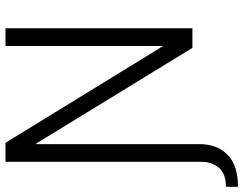

<svg xmlns="http://www.w3.org/2000/svg" viewBox="-124 -622 907 716"><g transform="rotate(-90 330.0 -263.5)"><path d="M85 -697H156L517 -109V-697H583V0H510L151 -586V27Q151 92 111.5 131Q72 170 -8 170V125Q41 125 63 98.5Q85 72 85 34V0Z"/></g></svg>

Font: Hanken Grotesk Light
Style: Regular
Weight: 300
Designer: Alfredo Marco Pradil
Foundry: Hanken Design Co.
Version: Version 3.014